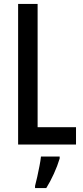

<svg xmlns="http://www.w3.org/2000/svg" viewBox="-20 -785 423 975"><path d="M72 -51V-765H171V-139H366V-51ZM283 20Q272 57 253.5 97.5Q235 138 215 170H158V159Q163 141 169 113.5Q175 86 180.5 58Q186 30 188 10H283Z"/></svg>

Font: Noto Sans Tamil UI ExtraCondensed Medium
Style: Regular
Weight: 500
Width: 2
Designer: Jelle Bosma - Monotype Design Team
Foundry: Monotype Imaging Inc.
Version: Version 2.004; ttfautohint (v1.8.4.7-5d5b)